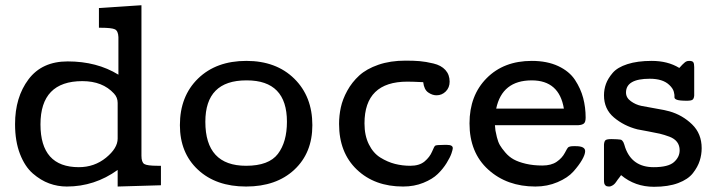

<svg xmlns="http://www.w3.org/2000/svg" viewBox="-20 -715 2767 741"><path d="M38.1 -235.8Q38.1 -339.8 90.1 -408.9Q142.1 -478 241.2 -478Q354 -478 437 -426.8V-571.8Q436 -595.7 423.6 -601.8Q411.1 -607.9 368.2 -607.9H361.8V-684.1L525.9 -694.8V-113.8Q525.9 -88.9 536.9 -82Q547.9 -75.2 588.9 -75.2H601.1V0L434.1 4.9V-59.1Q345.2 4.9 237.8 4.9Q202.6 4.9 169.9 -7.1Q137.2 -19 106.7 -45.4Q76.2 -71.8 57.1 -120.8Q38.1 -169.9 38.1 -235.8ZM136.2 -234.9Q136.2 -69.8 284.2 -69.8Q344.2 -69.8 389.2 -106.4Q434.1 -143.1 434.1 -180.2V-317.9Q434.1 -338.9 419.9 -354Q376 -401.9 297.9 -401.9Q136.2 -401.9 136.2 -234.9Z M674.3 -231.9Q674.3 -343.8 744.4 -411.9Q814.5 -480 930.7 -480Q1045.9 -480 1115.7 -411.4Q1185.5 -342.8 1185.5 -231.9Q1185.5 -125 1116 -60.1Q1046.4 4.9 929.7 4.9Q813.5 4.9 743.9 -60.1Q674.3 -125 674.3 -231.9ZM772.5 -245.1Q772.5 -75.2 929.7 -75.2Q1017.6 -75.2 1052.5 -121.1Q1087.4 -167 1087.4 -245.1Q1087.4 -404.8 932.6 -404.8Q932.1 -404.8 931.6 -404.8Q931.2 -404.8 930.7 -404.8Q772.5 -404.8 772.5 -245.1Z M1288.6 -236.8Q1288.6 -269 1295.4 -300.5Q1302.2 -332 1320.3 -365Q1338.4 -397.9 1366.5 -423.6Q1394.5 -449.2 1440.4 -465.1Q1486.3 -481 1545.4 -481Q1577.6 -481 1600.1 -479Q1622.6 -477.1 1652.6 -470Q1682.6 -462.9 1699 -444.8Q1715.3 -426.8 1715.3 -399.9Q1715.3 -377 1700.4 -362.1Q1685.5 -347.2 1664.6 -347.2Q1648.4 -347.2 1632.6 -358.2Q1616.7 -369.1 1613.3 -397.9H1612.3Q1572.3 -399.9 1552.2 -399.9Q1386.7 -399.9 1386.7 -238.8Q1386.7 -191.9 1403.6 -158Q1420.4 -124 1448 -106.9Q1475.6 -89.8 1504.2 -82.5Q1532.7 -75.2 1563.5 -75.2Q1598.6 -75.2 1618.7 -92Q1638.7 -108.9 1647.5 -129.9Q1656.2 -150.9 1659.7 -152.8Q1664.6 -155.8 1692.4 -155.8H1705.6Q1727.5 -155.8 1727.5 -143.1Q1727.5 -138.2 1722.4 -123Q1717.3 -107.9 1703.4 -85.4Q1689.5 -63 1669.4 -43.5Q1649.4 -23.9 1614 -9.5Q1578.6 4.9 1535.6 4.9Q1425.8 4.9 1357.2 -60.5Q1288.6 -126 1288.6 -236.8Z M1792 -238.8Q1792 -346.7 1858.2 -413.3Q1924.3 -480 2032.2 -480Q2091.3 -480 2134.3 -460Q2177.2 -439.9 2199.2 -406.5Q2221.2 -373 2230.7 -336.9Q2240.2 -300.8 2240.2 -261.2Q2240.2 -244.1 2233.6 -238.5Q2227.1 -232.9 2212.4 -231.9H1890.1Q1891.1 -218.8 1892.1 -211.4Q1893.1 -204.1 1897.7 -185.5Q1902.3 -167 1909.2 -155Q1916 -143.1 1930.2 -126.5Q1944.3 -109.9 1962.4 -99.9Q1980.5 -89.8 2009.3 -83Q2038.1 -76.2 2073.2 -76.2Q2107.4 -76.2 2128.4 -90.6Q2149.4 -105 2159.9 -125Q2170.4 -145 2172.4 -146Q2178.2 -150.9 2193.4 -150.9H2202.1Q2238.3 -150.9 2238.3 -131.8Q2238.3 -118.7 2226.3 -97.9Q2214.4 -77.1 2192.9 -53Q2171.4 -28.8 2131.8 -12Q2092.3 4.9 2046.4 4.9Q1936.5 4.9 1864.3 -60.5Q1792 -126 1792 -238.8ZM1895 -295.9H2156.2Q2138.2 -404.8 2032.2 -404.8Q1918 -404.8 1895 -295.9Z M2311 -21V-157.2Q2312 -170.4 2317.4 -174.3Q2322.8 -178.2 2339.8 -178.2Q2353 -178.2 2361.1 -177.5Q2369.1 -176.8 2374 -176.3Q2378.9 -175.8 2381.8 -171.9Q2384.8 -168 2385.7 -166.5Q2386.7 -165 2389.4 -157Q2392.1 -148.9 2393.1 -145Q2419.9 -69.8 2502.9 -69.8Q2559.1 -69.8 2581.1 -89.4Q2603 -108.9 2603 -134.8Q2603 -153.8 2593 -167Q2583 -180.2 2563.5 -187.5Q2543.9 -194.8 2526.4 -199Q2508.8 -203.1 2481.4 -208Q2454.1 -212.9 2439.9 -215.8Q2388.2 -229 2349.6 -261.5Q2311 -293.9 2311 -347.2Q2311 -370.1 2318.6 -391.1Q2326.2 -412.1 2344.5 -433.6Q2362.8 -455.1 2401.4 -467.5Q2439.9 -480 2495.1 -480Q2557.1 -480 2601.1 -453.1H2602.1Q2604 -455.1 2607.9 -459.5Q2611.8 -463.9 2613.3 -465.3Q2614.7 -466.8 2618.4 -470Q2622.1 -473.1 2623.5 -474.6Q2625 -476.1 2627.9 -477.5Q2630.9 -479 2633.8 -479.5Q2636.7 -480 2640.1 -480Q2652.3 -480 2655.8 -474.6Q2659.2 -469.2 2659.2 -456.1V-346.2Q2658.2 -334 2652.6 -330.1Q2647 -326.2 2630.9 -326.2Q2602.1 -326.2 2592 -330.1Q2582 -334 2583 -340.6Q2584 -347.2 2580.6 -360.6Q2577.1 -374 2563 -387.2Q2538.1 -411.1 2487.8 -411.1Q2396 -411.1 2396 -357.9Q2396 -337.9 2414.6 -324.5Q2433.1 -311 2455.1 -306.4Q2477.1 -301.8 2512.5 -295.9Q2547.9 -290 2564 -285.2Q2613.8 -271 2650.9 -235.1Q2688 -199.2 2688 -143.1Q2688 -118.2 2680.4 -94.5Q2672.9 -70.8 2654.3 -46.9Q2635.7 -22.9 2597.4 -8.5Q2559.1 5.9 2503.9 5.9Q2430.7 5.9 2377 -39.1Q2375 -36.1 2370.4 -30Q2365.7 -23.9 2363.8 -21.5Q2361.8 -19 2358.9 -14.4Q2356 -9.8 2354 -7.8Q2352.1 -5.9 2349.6 -3.4Q2347.2 -1 2345 0Q2342.8 1 2340.3 2.4Q2337.9 3.9 2335.4 4.4Q2333 4.9 2330.1 4.9Q2321.3 4.9 2317.1 1Q2313 -2.9 2312 -7.6Q2311 -12.2 2311 -21Z"/></svg>

Font: CMU Concrete
Style: Bold
Weight: 700
Version: Version 0.7.0